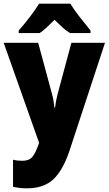

<svg xmlns="http://www.w3.org/2000/svg" viewBox="-20 -786 593 1046"><path d="M193 -766Q175 -736 140.5 -691Q106 -646 82 -620V-606H196Q216 -619 235 -637Q254 -655 277 -678Q300 -655 320 -637Q340 -619 361 -606H473V-620Q446 -653 415 -692.5Q384 -732 363 -766ZM193 -8 191 -2Q174 47 156.5 68.5Q139 90 101 90Q74 90 51 84V232Q66 235 84.5 237.5Q103 240 126 240Q218 240 270.5 191Q323 142 359 34L552 -553H369L294 -274Q283 -231 280 -200H276Q275 -216 271.5 -237Q268 -258 263 -275L188 -553H0Z"/></svg>

Font: Noto Sans UI SemiCondensed Black
Style: Regular
Weight: 900
Width: 4
Designer: Monotype Design Team
Foundry: Monotype Imaging Inc.
Version: 1.001